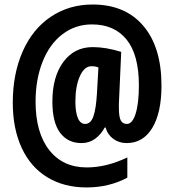

<svg xmlns="http://www.w3.org/2000/svg" viewBox="-20 -741 765 843"><path d="M689 -365.2Q689 -246.1 648.7 -179.4Q608.4 -112.8 536.1 -112.8Q502.4 -112.8 477.1 -131.6Q451.7 -150.4 443.8 -181.2H439.9Q423.3 -150.4 397.5 -131.6Q371.6 -112.8 337.9 -112.8Q277.8 -112.8 243.9 -158Q210 -203.1 210 -294.9Q210 -403.8 258.1 -469Q306.2 -534.2 387.2 -534.2Q444.8 -534.2 512.2 -513.2L502 -285.6V-267.1Q502 -227.1 510.5 -211.9Q519 -196.8 537.1 -196.8Q561.5 -196.8 575.7 -242.4Q589.8 -288.1 589.8 -366.2Q589.8 -500 536.1 -566.9Q482.4 -633.8 383.8 -633.8Q311 -633.8 254.4 -590.8Q197.8 -547.9 167 -470Q136.2 -392.1 136.2 -294.9Q136.2 -158.7 196 -82.3Q255.9 -5.9 360.8 -5.9Q447.8 -5.9 539.1 -49.8V39.1Q458.5 82 359.9 82Q261.2 82 187.7 37.4Q114.3 -7.3 75.2 -91.8Q36.1 -176.3 36.1 -290Q36.1 -417 79.8 -515.6Q123.5 -614.3 203.6 -667.7Q283.7 -721.2 386.2 -721.2Q529.8 -721.2 609.4 -627.4Q689 -533.7 689 -365.2ZM311 -294.9Q311 -248 322 -222.4Q333 -196.8 354 -196.8Q378.4 -196.8 390.1 -230.2Q401.9 -263.7 405.8 -333L412.1 -444.8Q400.4 -450.2 381.8 -450.2Q350.1 -450.2 330.6 -406.2Q311 -362.3 311 -294.9Z"/></svg>

Font: TypoPRO Open Sans Condensed
Style: Bold
Weight: 700
Width: 3
Foundry: Ascender Corporation
Version: Version 1.11